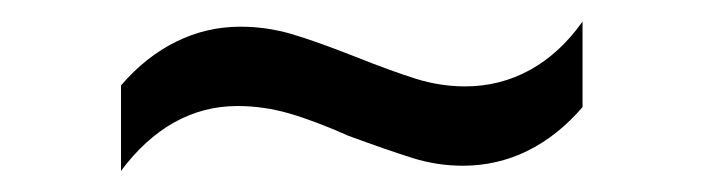

<svg xmlns="http://www.w3.org/2000/svg" viewBox="-20 -371 667 182"><path d="M147 -331.5C127.8 -322.1 110.4 -308.3 94.7 -290V-209C109.7 -229.2 126.5 -244.5 145 -254.9C163.6 -265.3 183.6 -270.5 205.1 -270.5C221.4 -270.5 237.5 -268.2 253.4 -263.7C269.4 -259.1 288.4 -252 310.5 -242.2C335.3 -233.1 355.5 -226.1 371.1 -221.2C386.7 -216.3 402.7 -213.9 418.9 -213.9C440.4 -213.9 460.8 -218.6 480 -228C499.2 -237.5 516.6 -251.3 532.2 -269.5V-350.6C517.9 -330.4 501.3 -315.1 482.4 -304.7C463.5 -294.3 443 -289.1 420.9 -289.1C405.3 -289.1 389.6 -291.5 374 -296.4C358.4 -301.3 339.2 -308.3 316.4 -317.4C291.7 -327.1 271.5 -334.3 255.9 -338.9C240.2 -343.4 224.3 -345.7 208 -345.7C186.5 -345.7 166.2 -341 147 -331.5Z"/></svg>

Font: Pretendard Variable
Style: Regular
Weight: 400
Designer: Base glyphs from Inter by Rasmus Andersson; Hangeul glyphs from Noto Sans CJK(Source Han Sans) by Jang Soo-young and Kan
Foundry: Kil Hyung-jin
Version: Version 1.309;Glyphs 3.2 (3225)